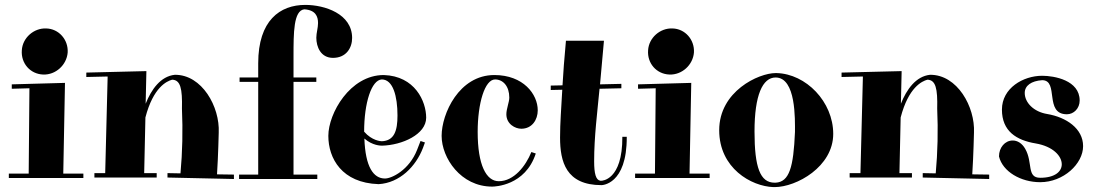

<svg xmlns="http://www.w3.org/2000/svg" viewBox="-20 -725 4471 783"><path d="M28 -363 100 -365 97 -17H16V1H320V-17H238L245 -387L28 -381ZM256 -511C259 -563 220 -608 168 -609C118 -611 72 -571 69 -520C65 -467 103 -423 156 -421C207 -419 252 -460 256 -511Z M332 -411 419 -413 409 -19H365V-1H619V-19H568L573 -246C605 -369 660 -394 682 -400C716 -399 724 -364 722 -282C726 -193 724 -105 716 -18L663 -19V-1L934 5V-13L865 -14C870 -91 872 -184 872 -184C877 -289 804 -421 693 -420C635 -414 597 -360 574 -302L577 -435L332 -429Z M1225 -705C1122 -705 1033 -642 1033 -467V-409H957V-391H1033V-13H955V5H1274V-13H1177V-391H1270V-409H1177V-496C1177 -591 1177 -682 1221 -687C1267 -684 1277 -658 1277 -631C1277 -611 1270 -591 1270 -571C1270 -534 1288 -489 1338 -489C1392 -489 1416 -530 1416 -570C1416 -669 1304 -705 1225 -705Z M1718 -245C1718 -312 1672 -415 1545 -419C1407 -419 1319 -262 1319 -171C1319 -79 1374 21 1524 26C1610 21 1676 -46 1705 -122L1713 -144L1695 -150L1681 -114C1649 -32 1578 3 1550 3C1503 3 1470 -44 1466 -160C1499 -131 1533 -131 1538 -131C1620 -133 1718 -177 1718 -245ZM1537 -401C1583 -401 1601 -332 1601 -254C1601 -192 1588 -151 1537 -149C1533 -149 1497 -151 1465 -188C1465 -306 1495 -399 1537 -401Z M2173 -275C2173 -341 2114 -419 1996 -419C1852 -419 1781 -261 1781 -171C1781 -81 1859 36 1987 36C1997 36 2122 33 2165 -99L2147 -105C2124 -48 2076 14 2014 14C1963 14 1928 -52 1928 -187C1928 -304 1957 -401 1999 -401C2032 -401 2057 -373 2057 -327C2057 -309 2045 -281 2045 -259C2045 -219 2081 -200 2106 -200C2150 -200 2173 -237 2173 -275Z M2226 -358 2273 -359C2269 -285 2264 -224 2264 -164C2264 -66 2288 30 2433 30C2433 30 2537 30 2536 -167H2518C2519 12 2433 12 2433 12H2428C2410 9 2403 -17 2403 -67C2403 -169 2416 -267 2425 -363L2514 -365V-383L2427 -381L2443 -559H2288C2281 -486 2277 -427 2274 -377L2226 -376Z M2582 -363 2654 -365 2651 -17H2570V1H2874V-17H2792L2799 -387L2582 -381ZM2810 -511C2813 -563 2774 -608 2722 -609C2672 -611 2626 -571 2623 -520C2619 -467 2657 -423 2710 -421C2761 -419 2806 -460 2810 -511Z M3378 -179C3378 -310 3267 -424 3147 -427H3143C3074 -427 2913 -353 2913 -194C2913 -39 3044 35 3134 38H3139C3228 38 3378 -45 3378 -179ZM3222 -187C3216 -43 3199 17 3143 20H3139C3080 20 3057 -42 3057 -189C3057 -337 3090 -409 3143 -409C3227 -409 3222 -237 3222 -187Z M3412 -411 3499 -413 3489 -19H3445V-1H3699V-19H3648L3653 -246C3685 -369 3740 -394 3762 -400C3796 -399 3804 -364 3802 -282C3806 -193 3804 -105 3796 -18L3743 -19V-1L4014 5V-13L3945 -14C3950 -91 3952 -184 3952 -184C3957 -289 3884 -421 3773 -420C3715 -414 3677 -360 3654 -302L3657 -435L3412 -429Z M4222 18C4317 18 4397 -57 4397 -129C4397 -201 4328 -247 4251 -260C4195 -269 4159 -307 4159 -346C4159 -376 4186 -395 4230 -398C4300 -398 4237 -259 4331 -259C4359 -259 4383 -283 4383 -315C4383 -398 4279 -416 4230 -416C4153 -416 4066 -366 4066 -278C4066 -190 4125 -153 4204 -140C4274 -128 4310 -89 4310 -55C4310 -26 4283 0 4222 0C4166 0 4193 -62 4161 -118C4148 -141 4129 -152 4110 -152C4078 -152 4054 -123 4054 -87C4069 -25 4143 18 4222 18Z"/></svg>

Font: Purple Purse
Style: Regular
Weight: 400
Designer: Astigmatic (AOETI)
Foundry: Astigmatic (AOETI)
Version: Version 1.000